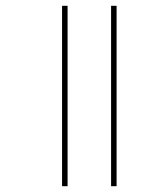

<svg xmlns="http://www.w3.org/2000/svg" viewBox="-20 -642 535 662"><path d="M363 0V-622H382V0ZM194 0V-622H213V0Z"/></svg>

Font: Noto Sans Bengali Condensed Thin
Style: Regular
Weight: 100
Width: 3
Designer: Joana Ranito - Universal Thirst; Jelle Bosma - Monotype Design Team
Foundry: Universal Thirst ehf.
Version: Version 3.000; ttfautohint (v1.8.4.7-5d5b)